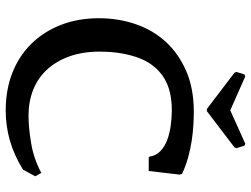

<svg xmlns="http://www.w3.org/2000/svg" viewBox="-126 -764 901 690"><g transform="rotate(90 325.0 -419.5)"><path d="M543 -507Q540 -529 524 -544.5Q508 -560 484.5 -569Q461 -578 432.5 -582Q404 -586 376 -586Q287 -586 238 -541Q200 -507 183 -450.5Q166 -394 166 -328Q166 -265 183.5 -217Q201 -169 231.5 -136.5Q262 -104 304 -87.5Q346 -71 396 -71Q439 -71 495.5 -80.5Q552 -90 602 -117L614 -95L590 -51Q538 -19 485.5 -4Q433 11 378 11Q303 11 242 -13Q181 -37 137.5 -81.5Q94 -126 70 -187.5Q46 -249 46 -324Q46 -394 67.5 -456.5Q89 -519 131.5 -565Q174 -611 236.5 -638Q299 -665 382 -665Q402 -665 429 -663.5Q456 -662 486 -657.5Q516 -653 546.5 -644.5Q577 -636 605 -623L608 -614L595 -503H546ZM372 -712 242 -811 239 -818 248 -847 255 -850 377 -796 497 -850 504 -847 513 -818 510 -811 380 -712Z"/></g></svg>

Font: QuattrocentoBold
Style: Bold
Weight: 700
Designer: Pablo Impallari
Foundry: Pablo Impallari, Igino Marini, Branda Gallo
Version: Version 2.000